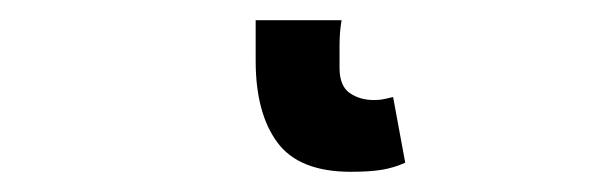

<svg xmlns="http://www.w3.org/2000/svg" viewBox="-20 38 589 190"><path d="M327 208Q276 208 254.5 179Q233 150 233 98V58H318Q316 70 316 83Q316 96 316 105Q316 123 326 130Q336 137 350 137Q354 137 357.5 136.5Q361 136 369 134L381 199Q370 204 358 206Q346 208 327 208Z"/></svg>

Font: TT Toshiba Sans Medium
Style: Regular
Weight: 500
Designer: Paul D. Hunt
Foundry: Toshiba Corporation
Version: Version 2.020;PS 2.000;hotconv 1.0.86;makeotf.lib2.5.63406